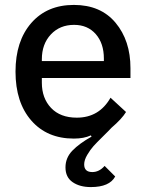

<svg xmlns="http://www.w3.org/2000/svg" viewBox="-20 -551 593 780"><path d="M349 209Q304 209 275 189Q246 169 246 129Q246 90 274 61Q302 32 352 4L349 -1Q321 12 280 12Q171 12 107 -61.5Q43 -135 43 -260Q43 -384 107 -457.5Q171 -531 280 -531Q389 -531 449.5 -458.5Q510 -386 510 -274V-234H150V-215Q150 -152 187.5 -112.5Q225 -73 292 -73Q383 -73 429 -154L492 -96Q475 -68 433 -32Q424 -22 398 3.5Q372 29 359.5 43Q347 57 334.5 78Q322 99 322 117Q322 148 355 148Q383 148 405 123L448 166Q425 209 349 209ZM150 -303H402V-313Q402 -375 369 -412.5Q336 -450 281 -450Q223 -450 186.5 -411Q150 -372 150 -310Z"/></svg>

Font: Anuphan Medium
Style: Regular
Weight: 500
Designer: Mike Abbink, Paul van der Laan, Pieter van Rosmalen, Mint Tantisuwanna
Foundry: Bold Monday; Cadson Demak
Version: Version 3.002;hotconv 1.0.109;makeotfexe 2.5.65596